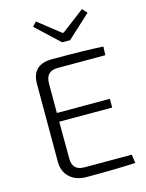

<svg xmlns="http://www.w3.org/2000/svg" viewBox="-134 -1001 823 1082"><g transform="rotate(-15 277.5 -459.5)"><path d="M161 -895 184 -920 312 -819H320L453 -920L478 -892L343 -768H297ZM235 -635Q164 -635 165 -561V-391H474V-340H165L166 -126Q165 -55 236 -55H512L519 -5Q428 1 235 1Q171 1 135 -34Q99 -67 99 -125V-579Q99 -691 218 -691Q421 -691 515 -685L513 -635Z"/></g></svg>

Font: Taylor Sans Light
Style: Regular
Weight: 300
Italic angle: -8°
Designer: Natanael Gama
Version: Version 1.001 September 8, 2015